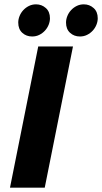

<svg xmlns="http://www.w3.org/2000/svg" viewBox="-20 -864 470 884"><path d="M128 -696Q101 -696 82.5 -713Q64 -730 64 -760Q64 -775 70 -790Q76 -805 87 -817Q98 -829 113 -836.5Q128 -844 146 -844Q172 -844 191 -827Q210 -810 210 -780Q210 -765 204 -750Q198 -735 187 -723Q176 -711 161 -703.5Q146 -696 128 -696ZM348 -696Q321 -696 302.5 -713Q284 -730 284 -760Q284 -775 290 -790Q296 -805 307 -817Q318 -829 333 -836.5Q348 -844 366 -844Q392 -844 411 -827Q430 -810 430 -780Q430 -765 424 -750Q418 -735 407 -723Q396 -711 381 -703.5Q366 -696 348 -696ZM26 0 156 -650H316L186 0Z"/></svg>

Font: TypoPRO Source Sans Pro
Style: Italic
Weight: 900
Italic angle: -11°
Designer: Paul D. Hunt
Foundry: Adobe Systems Incorporated
Version: Version 1.075;PS 2.000;hotconv 1.0.86;makeotf.lib2.5.63406